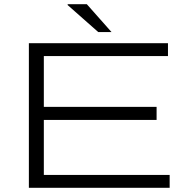

<svg xmlns="http://www.w3.org/2000/svg" viewBox="-20 -891 912 911"><path d="M117 0V-686H777V-625H188V-384H723V-322H188V-61H785V0ZM509 -739H446L301 -867V-871H392Z"/></svg>

Font: Archivo Expanded ExtraLight
Style: Regular
Weight: 250
Width: 7
Designer: Hector Gatti
Foundry: Omnibus-Type
Version: Version 2.001